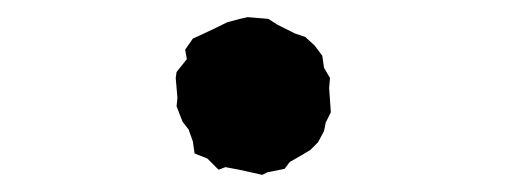

<svg xmlns="http://www.w3.org/2000/svg" viewBox="-20 -366 590 224"><path d="M259 -168 243 -171 235 -168 222 -181 207 -187 205 -201 200 -215 193 -224 186 -242 187 -252 185 -275 186 -282 198 -297 196 -308 205 -321 216 -326 235 -335 245 -340 260 -344 269 -346 293 -344 304 -337 324 -327 336 -323 347 -313 356 -301 358 -287 365 -275 364 -263 366 -235 360 -223 358 -213 351 -200 342 -191 332 -185 318 -177 312 -169 292 -165 286 -162Z"/></svg>

Font: Winky Rough
Style: Bold
Weight: 700
Designer: Simon Atzbach
Foundry: typofactur
Version: Version 1.206; ttfautohint (v1.8.4.7-5d5b)